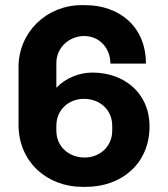

<svg xmlns="http://www.w3.org/2000/svg" viewBox="-20 -716 652 746"><path d="M307 -576C369 -576 409 -526 409 -469H547C547 -614 442 -696 311 -696H297C161 -696 52 -591 52 -455V-231C52 -87 163 10 300 10H314C452 10 561 -80 561 -225C561 -355 462 -434 339 -434C289 -434 236 -414 199 -375V-472C199 -531 249 -576 307 -576ZM416 -228V-208C416 -147 368 -104 309 -104C247 -104 199 -147 199 -208V-228C199 -289 247 -332 306 -332C368 -332 416 -289 416 -228Z"/></svg>

Font: Chivo
Style: Bold
Weight: 700
Designer: Hector Gatti
Foundry: Omnibus-Type
Version: Version 1.003;PS 001.003;hotconv 1.0.70;makeotf.lib2.5.58329